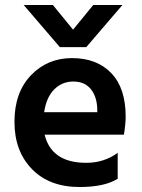

<svg xmlns="http://www.w3.org/2000/svg" viewBox="-20 -745 569 770"><path d="M326 -556H220L75 -725H192L273 -626L354 -725H471ZM157 -295H370V-310Q368 -359 343.5 -388.5Q319 -418 274 -418Q229 -418 197.5 -386.5Q166 -355 157 -295ZM299 5Q178 5 108 -67Q38 -139 38 -256.5Q38 -374 104 -443Q170 -512 269 -512Q368 -512 426 -452Q484 -392 484 -277Q484 -249 477 -205H159Q172 -150 213.5 -121Q255 -92 326 -92Q397 -92 452 -132V-28Q399 5 299 5Z"/></svg>

Font: Hind Kochi SemiBold
Style: Regular
Weight: 600
Designer: Dhruvi Tolia
Foundry: Indian Type Foundry
Version: Version 0.702;PS 1.0;hotconv 1.0.81;makeotf.lib2.5.63406